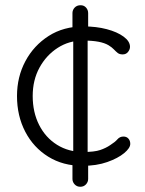

<svg xmlns="http://www.w3.org/2000/svg" viewBox="-20 -714 554 734"><path d="M317 -30Q317 -18 308.5 -9Q300 0 287 0Q274 0 265.5 -9Q257 -18 257 -30V-100L260 -126V-573L257 -597V-664Q257 -676 265.5 -685Q274 -694 288 -694Q301 -694 309 -685Q317 -676 317 -664V-599L315 -579V-117L317 -97ZM295 -80Q221 -80 164.5 -115Q108 -150 76.5 -210.5Q45 -271 45 -347Q45 -420 77 -480Q109 -540 166 -576.5Q223 -613 300 -613Q348 -613 388 -602.5Q428 -592 452.5 -574Q477 -556 477 -535Q477 -525 469.5 -515.5Q462 -506 449 -506Q437 -506 430 -511.5Q423 -517 415.5 -525Q408 -533 395 -541Q380 -550 356 -554.5Q332 -559 297 -559Q244 -559 200.5 -531Q157 -503 131 -455.5Q105 -408 105 -347Q105 -285 129.5 -236.5Q154 -188 198 -160.5Q242 -133 299 -133Q341 -133 363 -140.5Q385 -148 401 -159Q420 -171 429 -181.5Q438 -192 452 -192Q464 -192 471 -184Q478 -176 478 -164Q478 -148 454.5 -128.5Q431 -109 390 -94.5Q349 -80 295 -80Z"/></svg>

Font: zvoove
Style: Regular
Weight: 400
Designer: Vernon Adams (Nunito) & Andrew Paglinawan (Quicksand)
Foundry: zvoove
Version: Version 3.006